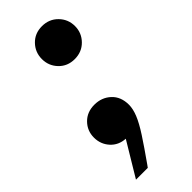

<svg xmlns="http://www.w3.org/2000/svg" viewBox="-229 -573 759 759"><g transform="rotate(-45 150.5 -194.0)"><path d="M194 -356Q154 -356 128 -383Q102 -410 102 -448Q102 -486 128 -513Q154 -540 194 -540Q234 -540 260.5 -513Q287 -486 287 -448Q287 -410 260.5 -383Q234 -356 194 -356ZM28 152 114 9Q76 7 52 -19.5Q28 -46 28 -83Q28 -121 54 -147.5Q80 -174 121 -174Q162 -174 190 -148Q218 -122 218 -77Q218 -54 206.5 -25.5Q195 3 169 43Q143 83 102 141L94 152Z"/></g></svg>

Font: Be Vietnam Pro ExtraBold
Style: Italic
Weight: 800
Italic angle: -12°
Designer: Lam Bao, Tony Le, Vietanh Nguyen
Foundry: Yellow Type Foundry
Version: Version 1.002; ttfautohint (v1.8.3)